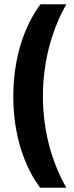

<svg xmlns="http://www.w3.org/2000/svg" viewBox="-20 -780 345 895"><path d="M167 95H289C235 0 180 -145 180 -332C180 -517 235 -665 289 -760H169C97 -665 42 -517 42 -330C42 -144 97 1 167 95Z"/></svg>

Font: Vanilla Cream
Style: Bold
Weight: 700
Designer: Jeremy Tribby, Jinavaṁso
Foundry: Tribby Type
Version: Version 1.422;Glyphs 3.1.2 (3151)